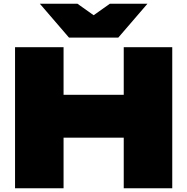

<svg xmlns="http://www.w3.org/2000/svg" viewBox="-20 -1001 996 1021"><path d="M609 -801H347L192 -981H392L478 -920L564 -981H764ZM60 -750H318V-497H638V-750H896V0H638V-269H318V0H60Z"/></svg>

Font: Bounded
Style: Regular
Weight: 900
Designer: Vlad Churkin
Version: Version 1.0